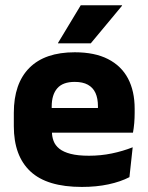

<svg xmlns="http://www.w3.org/2000/svg" viewBox="-20 -707 570 739"><path d="M295 12.5Q160.9 12.5 97.1 -47.2Q33.2 -107 33.2 -221.4V-272.5Q33.2 -385.7 93.1 -445.8Q152.9 -505.8 267.7 -505.8Q344.5 -505.8 395.6 -479.7Q446.8 -453.6 472.6 -405.1Q498.3 -356.5 498.3 -288.5V-272.1Q498.3 -253 496.7 -233.3Q495 -213.5 491.8 -196.4H354.1Q355.8 -225.6 356.4 -251.4Q357 -277.2 357 -297.9Q357 -328.3 347.5 -349.2Q337.9 -370 318.2 -380.9Q298.5 -391.8 267.7 -391.8Q221.7 -391.8 200.4 -367.1Q179 -342.4 179 -296.9V-252L179.9 -235.3V-200.5Q179.9 -181.3 186.2 -164.4Q192.5 -147.5 208.3 -134.7Q224.2 -121.9 251.9 -114.8Q279.7 -107.6 322.6 -107.6Q367.9 -107.6 410 -116.3Q452.1 -125 490.7 -140.1L478.2 -25.2Q444.2 -7.5 397.6 2.5Q351.1 12.5 295 12.5ZM114.2 -196.4V-291.2H461V-196.4ZM290.8 -686.8H449.7V-684.9L329.4 -540.2H203.3V-541.7Z"/></svg>

Font: Anek Gurmukhi Medium
Style: Regular
Weight: 500
Designer: Sarang Kulkarni (Gurmukhi), Yesha Goshar (Latin)
Foundry: Ek Type
Version: Version 1.003